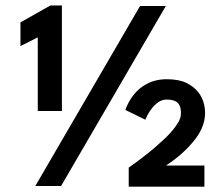

<svg xmlns="http://www.w3.org/2000/svg" viewBox="-20 -682 816 704"><path d="M207 -275H118.5V-545L55 -513V-600L165 -662H207ZM204 0H109.5L493.5 -660H588ZM729.5 2.5H452V-67.5Q504 -104 545.5 -139Q563 -154.5 580.2 -170.2Q597.5 -186 611 -202Q624.5 -218 633.2 -232.8Q642 -247.5 643 -260L643.5 -269Q643.5 -291.5 633 -303.5Q620 -317 591.5 -317Q573 -317 558 -305.5Q530.5 -285 513 -243L439.5 -279Q451 -310.5 471 -335.5Q489.5 -359 517.5 -374Q550 -391.5 591.5 -391.5Q636 -391.5 663.8 -377.8Q691.5 -364 707 -344Q732 -312 732 -266Q731 -211 685 -158.5Q645.5 -112 588.5 -75H729.5Z"/></svg>

Font: Lucymar Sans
Style: Bold
Weight: 700
Foundry: The League of Moveable Type (original font) / Main changes by Cristiano Sobral with portions from Mirco Monsees
Version: Version 2.001;August 30, 2020;FontCreator 13.0.0.2681 64-bit